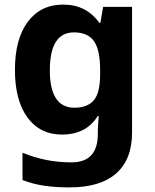

<svg xmlns="http://www.w3.org/2000/svg" viewBox="-20 -576 673 836"><path d="M255 -556Q356 -556 413 -476H417L429 -546H555V1Q555 118 486 179Q417 240 282 240Q224 240 174.5 233Q125 226 78 208V89Q179 131 291 131Q406 131 406 7V-4Q406 -21 407.5 -39Q409 -57 410 -71H406Q378 -28 339 -9Q300 10 251 10Q154 10 99.5 -64.5Q45 -139 45 -272Q45 -406 101 -481Q157 -556 255 -556ZM302 -435Q197 -435 197 -270Q197 -107 304 -107Q361 -107 388.5 -139.5Q416 -172 416 -253V-271Q416 -359 389 -397Q362 -435 302 -435Z"/></svg>

Font: Noto Sans Sinhala UI
Style: Bold
Weight: 700
Designer: Jelle Bosma - Monotype Design Team
Foundry: Monotype Imaging Inc.
Version: Version 2.006; ttfautohint (v1.8.4.7-5d5b)